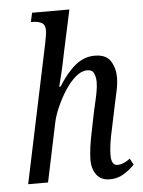

<svg xmlns="http://www.w3.org/2000/svg" viewBox="-54 -803 636 856"><g transform="rotate(-5 264.0 -375.0)"><path d="M403 10Q364 10 344 -16.5Q324 -43 324 -83Q324 -105 328.5 -139.5Q333 -174 342 -215L360 -304Q363 -318 368.5 -340.5Q374 -363 378 -386.5Q382 -410 382 -428Q382 -447 375 -465Q368 -483 344 -483Q318 -483 292 -460.5Q266 -438 243.5 -403Q221 -368 204.5 -330Q188 -292 182 -262L127 0H38L168 -617Q177 -662 177 -675Q177 -702 161 -710.5Q145 -719 121 -719H113L122 -760H289L249 -575Q239 -525 229.5 -484Q220 -443 214 -421H220Q257 -481 296.5 -513Q336 -545 383 -545Q434 -545 454 -513.5Q474 -482 474 -440Q474 -414 467.5 -382.5Q461 -351 455 -325L430 -206Q423 -176 419 -147Q415 -118 415 -96Q415 -51 443 -51Q469 -51 499 -74L514 -46Q493 -24 465.5 -7Q438 10 403 10Z"/></g></svg>

Font: Noto Serif Condensed
Style: Italic
Weight: 400
Width: 3
Italic angle: -12°
Designer: Monotype Design Team
Foundry: Monotype Imaging Inc.
Version: Version 2.014; ttfautohint (v1.8.4.7-5d5b)